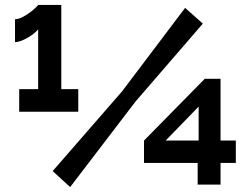

<svg xmlns="http://www.w3.org/2000/svg" viewBox="-20 -751 1012 780"><path d="M783 -1V-89H565V-180L812 -431H876V-180H938V-89H876V-1ZM653 -180H787V-318ZM194 -56 476 -380 732 -719 804 -655 531 -339 265 9ZM298 -389V-297H58V-389H135V-632Q130 -625 119 -616Q108 -607 94.5 -599Q81 -591 67 -585.5Q53 -580 41 -580V-673Q56 -673 72.5 -682Q89 -691 103 -701.5Q117 -712 126 -721Q135 -730 135 -731H229V-389Z"/></svg>

Font: Boldmen
Style: Bold
Weight: 700
Designer: Matt McInerney, Pablo Impallari, Rodrigo Fuenzalida
Foundry: LIVING CONCEPT
Version: Version 1.000